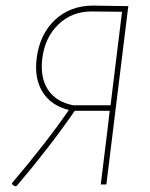

<svg xmlns="http://www.w3.org/2000/svg" viewBox="-20 -659 537 686"><path d="M35 7Q27 4 23 -1V-5Q147 -151 226 -266Q162 -282 132 -330.5Q102 -379 111 -451Q122 -537 176.5 -588Q231 -639 313 -639L439 -637L438 -634L384 -195L360 0H340L364 -195L372 -263H247Q159 -135 40 5ZM241 -283H375L416 -617L306 -618Q237 -618 188.5 -571.5Q140 -525 131 -449Q123 -382 151.5 -338.5Q180 -295 241 -283Z"/></svg>

Font: Alegreya Sans Thin
Style: Italic
Weight: 100
Italic angle: -7°
Designer: Juan Pablo del Peral
Foundry: Huerta Tipografica
Version: Version 2.007